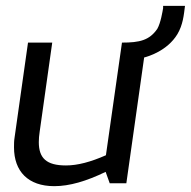

<svg xmlns="http://www.w3.org/2000/svg" viewBox="-20 -628 654 658"><path d="M166 10C218 10 276 -7 342 -39L356 0H413L474 -431C486 -434 553 -453 588 -511C607 -543 610 -576 614 -608H539V-600C537 -589 531 -550 519 -529C492 -490 459 -482 398 -482L343 -96C291 -73 246 -61 206 -61C139 -61 113 -86 113 -141C113 -152 114 -164 116 -177L159 -482H76L30 -157C28 -145 28 -134 28 -123C28 -41 76 10 166 10Z"/></svg>

Font: Cantarell
Style: Oblique
Weight: 400
Italic angle: -8°
Designer: Dave Crossland
Version: Version 0.024